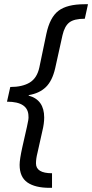

<svg xmlns="http://www.w3.org/2000/svg" viewBox="-20 -734 438 912"><path d="M215.8 158.2Q147 158.2 110.1 132.6Q73.2 106.9 73.2 48.8Q73.2 23.4 85.9 -34.2Q98.6 -91.8 107.9 -131.3Q117.2 -170.9 115.2 -181.2Q115.2 -251 13.2 -251L28.8 -320.8Q86.4 -320.8 121.3 -342Q156.2 -363.3 167 -414.1L200.2 -573.2Q216.8 -651.4 257.6 -682.6Q298.3 -713.9 381.8 -713.9H397.9L382.8 -645Q331.5 -645 309.1 -627.2Q286.6 -609.4 276.9 -566.9L242.2 -410.2Q228.5 -350.1 197.8 -320.3Q167 -290.5 116.2 -282.2V-279.8Q189.9 -259.8 189.9 -175.8Q189.9 -147 181.2 -111.8L158.2 -8.8Q150.9 19.5 150.9 42Q150.9 88.9 227.1 88.9V158.2Z"/></svg>

Font: OpenSans-Italic
Style: Italic
Weight: 400
Italic angle: -12°
Foundry: Ascender Corporation
Version: Version 1.10